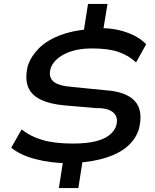

<svg xmlns="http://www.w3.org/2000/svg" viewBox="-20 -840 788 975"><path d="M279 115 302 -33 325 -11Q237 -12 160 -32Q83 -52 37 -90L90 -183Q134 -147 196 -129Q258 -111 350 -111Q420 -111 465.5 -122.5Q511 -134 536 -154.5Q561 -175 570 -201Q579 -233 568 -253Q557 -273 531.5 -282.5Q506 -292 468 -291L306 -305Q230 -312 183 -336Q136 -360 121 -403Q106 -446 122 -509Q140 -558 180 -597Q220 -636 283.5 -660.5Q347 -685 432 -692L404 -675L427 -820H526L502 -675L479 -697Q555 -699 620.5 -676.5Q686 -654 722 -615L671 -523Q634 -558 582.5 -576Q531 -594 447 -594Q363 -594 307 -565Q251 -536 237 -492Q225 -449 251.5 -426Q278 -403 353 -398L513 -382Q621 -375 665 -326.5Q709 -278 685 -183Q669 -134 628.5 -98Q588 -62 522.5 -40.5Q457 -19 366 -13L401 -34L378 115Z"/></svg>

Font: Nunito Sans 7pt Expanded SemiBold
Style: Italic
Weight: 600
Width: 7
Italic angle: -9°
Designer: Vernon Adams
Foundry: Vernon Adams
Version: Version 3.101;gftools[0.9.27]